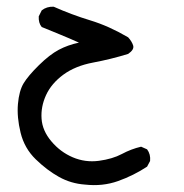

<svg xmlns="http://www.w3.org/2000/svg" viewBox="-20 -217 540 564"><path d="M229.5 325.2Q188.5 322.3 153.3 302.7Q118.2 283.2 85 251Q51.8 218.8 40.5 172.9Q29.3 127 32.7 88.4Q36.1 49.8 49.3 27.8Q62.5 5.9 94.2 -25.4Q126 -56.6 152.8 -70.8Q179.7 -85 211.9 -91.8Q183.6 -104.5 156.2 -115.7Q128.9 -127 102.5 -137.7Q92.8 -149.4 93.8 -168.9L102.5 -186.5Q117.2 -198.2 137.7 -197.3Q190.4 -173.8 245.1 -157.2Q299.8 -140.6 356.4 -107.4Q367.2 -95.7 371.1 -83.5Q375 -71.3 356.4 -58.6Q305.7 -43 253.4 -33.2Q201.2 -23.4 166 2.4Q130.9 28.3 115.2 62.5Q99.6 96.7 102.1 131.8Q104.5 167 130.9 198.2Q157.2 229.5 193.8 245.1Q230.5 260.7 270.5 255.4Q310.5 250 337.9 235.4Q365.2 220.7 394.5 213.9L412.1 221.7Q422.9 236.3 420.9 255.9L412.1 272.5Q372.1 298.8 326.7 314.9Q281.2 331.1 229.5 325.2Z"/></svg>

Font: JasonHandwriting4
Style: Regular
Weight: 400
Version: Version 1.01.21